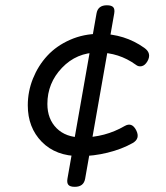

<svg xmlns="http://www.w3.org/2000/svg" viewBox="-20 -661 640 742"><path d="M353 -608.9 240.7 29.3Q237.8 45.9 244.4 53.5Q251 61 269 61Q303.7 61 309.1 29.3L421.4 -608.9Q424.3 -625.5 417.7 -633.1Q411.1 -640.6 393.1 -640.6Q358.4 -640.6 353 -608.9ZM87.4 -253.9Q87.4 -168 141.6 -112.8Q195.8 -57.6 288.1 -57.6Q341.3 -57.6 396 -71Q450.7 -84.5 492.2 -107.9Q522.9 -125 506.3 -157.7Q489.7 -190.4 461.4 -173.8Q385.7 -129.9 295.9 -129.9Q234.4 -129.9 198.7 -165.5Q163.1 -201.2 163.1 -259.3Q163.1 -339.8 219.5 -398.9Q275.9 -458 358.4 -458Q439.5 -458 504.4 -411.1Q515.1 -402.3 527.8 -405.3Q540.5 -408.2 549.8 -424.3Q567.4 -455.1 537.6 -476.1Q461.4 -530.3 363.8 -530.3Q303.2 -530.3 250.7 -507.1Q198.2 -483.9 162.8 -445.6Q127.4 -407.2 107.4 -357.4Q87.4 -307.6 87.4 -253.9Z"/></svg>

Font: Courier Prime Sans
Style: Regular
Weight: 300
Italic angle: -10°
Designer: Alan Dague-Greene
Foundry: Quote-Unquote Apps
Version: Version 3.23